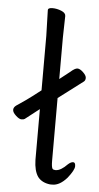

<svg xmlns="http://www.w3.org/2000/svg" viewBox="-53 -741 410 795"><g transform="rotate(5 152.0 -343.0)"><path d="M117 -286Q74 -253 58 -240Q54 -237 44.5 -237Q35 -237 21 -250Q7 -263 7 -273.5Q7 -284 18 -292Q63 -322 82 -337Q101 -351 117 -364V-590L114 -697Q114 -707 132.5 -707Q151 -707 169.5 -699.5Q188 -692 188 -679L186 -590V-417Q218 -442 228 -450Q247 -467 257.5 -467Q268 -467 281.5 -454Q295 -441 295 -431Q295 -421 289 -416Q230 -372 186 -338V-78Q186 -51 191 -44Q195 -40 203 -40H205Q226 -41 252 -68Q264 -79 273.5 -79Q283 -79 283 -63Q283 -47 256 -13Q226 21 196 21H186Q152 17 135 -5Q118 -29 117 -75Z"/></g></svg>

Font: LXGW WenKai
Style: Regular
Weight: 400
Designer: LXGW / Fontworks Inc.
Foundry: LXGW / Fontworks Inc.
Version: Version 1.520; June 14, 2025